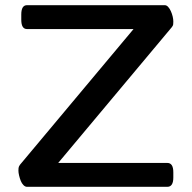

<svg xmlns="http://www.w3.org/2000/svg" viewBox="-20 -720 740 740"><path d="M84 0Q77 0 70.5 -6.5Q64 -13 60 -23Q56 -33 53.5 -44Q51 -55 51 -62Q51 -67 51.5 -72.5Q52 -78 57 -85L529 -649L559 -608H84Q62 -608 62 -644V-664Q62 -700 84 -700H615Q622 -700 628 -693.5Q634 -687 638.5 -677Q643 -667 645.5 -656.5Q648 -646 648 -637Q648 -631 647.5 -626Q647 -621 642 -615L170 -51L141 -92H625Q648 -92 648 -56V-36Q648 0 625 0Z"/></svg>

Font: Asap Expanded Medium
Style: Regular
Weight: 500
Width: 7
Designer: Pablo Cosgaya
Foundry: Omnibus-Type
Version: Version 3.001